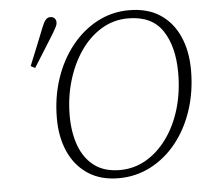

<svg xmlns="http://www.w3.org/2000/svg" viewBox="-51 -743 875 812"><g transform="rotate(-5 386.5 -337.0)"><path d="M421 15Q345 15 291.5 -20Q238 -55 210 -117Q182 -179 182 -259Q182 -349 208 -427Q234 -505 281 -564Q328 -623 390.5 -656Q453 -689 525 -689Q604 -689 657 -654Q710 -619 737.5 -557Q765 -495 765 -414Q765 -324 739.5 -246Q714 -168 667.5 -109.5Q621 -51 558 -18Q495 15 421 15ZM429 -19Q489 -19 540 -48.5Q591 -78 629.5 -131Q668 -184 689 -254.5Q710 -325 710 -407Q710 -519 664.5 -587Q619 -655 518 -655Q457 -655 405.5 -624Q354 -593 316.5 -539Q279 -485 258 -414.5Q237 -344 237 -266Q237 -195 257.5 -139Q278 -83 320.5 -51Q363 -19 429 -19ZM91 -490Q108 -531 124 -571Q140 -611 156 -651Q164 -671 172 -680Q180 -689 191 -689Q203 -689 209.5 -682Q216 -675 216 -665Q216 -656 211.5 -647Q207 -638 196 -619Q174 -584 152.5 -549.5Q131 -515 109 -480Z"/></g></svg>

Font: Source Serif Pro Light
Style: Italic
Weight: 300
Italic angle: -12°
Designer: Frank Grießhammer
Foundry: Adobe Systems Incorporated
Version: Version 3.001;hotconv 1.0.111;makeotfexe 2.5.65597